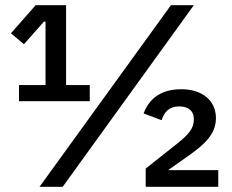

<svg xmlns="http://www.w3.org/2000/svg" viewBox="-20 -718 890 738"><path d="M325 -329V-391H234V-698H117L22 -590L72 -548L149 -635H155V-391H53V-329ZM221 0 725 -698H637L132 0ZM819 -64H626L707 -121C764 -162 810 -201 810 -264C810 -329 761 -375 676 -375C593 -375 551 -333 532 -282L601 -256C612 -287 629 -309 669 -309C702 -309 725 -293 725 -261V-257C725 -225 705 -201 661 -166L540 -70V0H819Z"/></svg>

Font: IBMKR Medm
Style: Regular
Weight: 500
Designer: Mike Abbink; Paul van der Laan; Pieter van Rosmalen; Wujin Sim; Chorong Kim; Dohee Lee;
Foundry: Sandoll Inc.
Version: Version 1.002